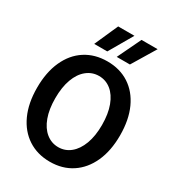

<svg xmlns="http://www.w3.org/2000/svg" viewBox="-220 -1059 1090 1197"><g transform="rotate(30 325.0 -460.0)"><path d="M326 12Q236 12 168.5 -32Q101 -76 64 -157Q27 -238 27 -349Q27 -460 64 -541.5Q101 -623 168.5 -666.5Q236 -710 326 -710Q416 -710 483 -666.5Q550 -623 587 -542Q624 -461 624 -349Q624 -238 587 -157Q550 -76 483 -32Q416 12 326 12ZM326 -93Q375 -93 413 -124Q451 -155 472.5 -212.5Q494 -270 494 -349Q494 -429 472.5 -486.5Q451 -544 413 -574.5Q375 -605 326 -605Q277 -605 238.5 -574Q200 -543 179 -485.5Q158 -428 158 -349Q158 -270 179 -212.5Q200 -155 238.5 -124Q277 -93 326 -93ZM199 -763 274 -932H391L293 -763ZM361 -763 442 -932H558L456 -763Z"/></g></svg>

Font: Azeret Mono Thin Medium
Style: Regular
Weight: 500
Version: Version 1.002